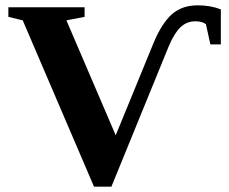

<svg xmlns="http://www.w3.org/2000/svg" viewBox="-20 -682 855 717"><path d="M804.7 -516.1H765.6L749 -591.8Q734.4 -602.5 710 -602.5Q676.8 -602.5 653.3 -579.6Q629.9 -556.6 610.4 -509.8L396 15.1H331.1L64.9 -606L11.2 -619.1V-654.8H295.9V-619.1L228 -606L412.1 -176.8L553.2 -521Q584 -595.2 621.8 -628.7Q659.7 -662.1 718.8 -662.1Q766.1 -662.1 804.7 -647Z"/></svg>

Font: Tinos
Style: Bold
Weight: 700
Designer: Steve Matteson
Foundry: Monotype Imaging Inc.
Version: Version 1.23